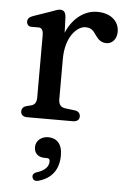

<svg xmlns="http://www.w3.org/2000/svg" viewBox="-53 -519 553 828"><g transform="rotate(5 223.0 -104.5)"><path d="M271 0C288.5 0 298.5 -8.5 298.5 -23C298.5 -36 290.5 -45.5 274 -47.5L232.5 -52.5C213.5 -55 204 -67.5 204 -89.5V-263.5C204 -362 255 -408.5 289 -408.5C310.5 -408.5 321.5 -400 330.5 -387L337.5 -377C349.5 -360 362.5 -348 385.5 -348C410.5 -348 429.5 -370 429.5 -401C429.5 -447 392.5 -479 335.5 -479C281.5 -479.5 229.5 -443 202 -377L199.5 -443.5C198.5 -466 189 -474.5 174 -474.5C164.5 -474.5 150 -468 133 -462L60.5 -437C44.5 -431.5 36.5 -423 36.5 -411.5C36.5 -400.5 43.5 -390 55.5 -390H88.5C102 -390 108.5 -378.5 108.5 -358V-89.5C108.5 -66.5 100.5 -56.5 85.5 -52.5L66 -47.5C52 -44 45 -35 45 -23C45 -8.5 55.5 0 72.5 0ZM171 168C182 168 185.5 172 185.5 182C185.5 202.5 171.5 221.5 134.5 233C120.5 237.5 115.5 246.5 118.5 256.5C121.5 268 131 273 146 268.5C204.5 251.5 232 210 232 151C232 100 206 78 171 78C141 78 117.5 97.5 117.5 125.5C117.5 150.5 133.5 168 162.5 168Z"/></g></svg>

Font: dr Title
Style: Regular
Weight: 400
Version: Version 1.000;hotconv 1.0.109;makeotfexe 2.5.65596